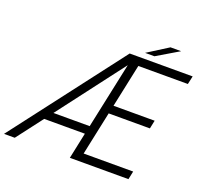

<svg xmlns="http://www.w3.org/2000/svg" viewBox="-191 -1027 1267 1195"><g transform="rotate(20 442.5 -430.0)"><path d="M-48.5 0 515.5 -737.5H932.5L920.5 -683H592.5L532 -397.5H804.5L793 -342.5H520L459 -54.5H787L775.5 0H387.5L424 -173H154.5L22.5 0ZM196 -227.5H436L529 -665ZM604 -774 741 -860.5H811.5L666 -774Z"/></g></svg>

Font: Epilogue Light
Style: Italic
Weight: 300
Italic angle: -12°
Designer: Tyler Finck
Foundry: Etcetera Type Co
Version: Version 2.111; ttfautohint (v1.8.3)